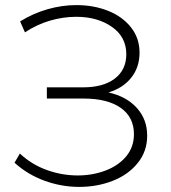

<svg xmlns="http://www.w3.org/2000/svg" viewBox="-20 -729 671 754"><path d="M285 -40Q344 -40 395 -59.5Q446 -79 476 -115.5Q506 -152 506 -202Q506 -269 454 -305.5Q402 -342 308 -342H164V-386H306Q386 -386 431 -420.5Q476 -455 476 -516Q476 -584 419.5 -623.5Q363 -663 279 -663Q228 -663 176.5 -648Q125 -633 78 -602L59 -645Q111 -677 167.5 -693Q224 -709 280 -709Q348 -709 404.5 -686.5Q461 -664 494.5 -621.5Q528 -579 528 -522Q528 -465 495.5 -424Q463 -383 406 -366Q477 -350 517.5 -305Q558 -260 558 -196Q558 -135 521 -89Q484 -43 423 -19Q362 5 291 5Q222 5 155.5 -19Q89 -43 37 -90L58 -126Q104 -83 163.5 -61.5Q223 -40 285 -40Z"/></svg>

Font: Goldbeck Next Light
Style: Regular
Weight: 300
Designer: Julieta Ulanovsky
Foundry: Julieta Ulanovsky
Version: Version 7.200